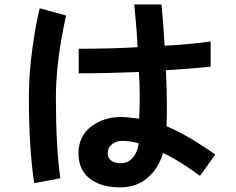

<svg xmlns="http://www.w3.org/2000/svg" viewBox="-20 -804 1040 847"><path d="M107.4 -374Q107.4 -481.4 123.5 -594.7Q139.6 -708 155.3 -767.6L271.5 -735.4Q226.6 -534.2 226.6 -374Q226.6 -153.3 246.1 -17.6L130.9 3.9Q107.4 -150.4 107.4 -374ZM326.2 -127.9Q326.2 -202.1 381.3 -245.1Q436.5 -288.1 517.6 -288.1Q533.2 -288.1 593.8 -280.3Q599.6 -384.8 592.8 -486.3Q441.4 -480.5 327.1 -480.5V-588.9Q464.8 -588.9 586.9 -595.7Q584 -668 572.3 -784.2H692.4Q699.2 -719.7 706.1 -602.5Q792 -605.5 909.2 -621.1V-509.8Q835.9 -502 711.9 -494.1Q718.8 -340.8 714.8 -247.1Q808.6 -208 929.7 -122.1L862.3 -28.3Q857.4 -31.2 828.6 -51.8Q799.8 -72.3 785.2 -81.5Q770.5 -90.8 745.1 -105.5Q719.7 -120.1 699.2 -128.9Q679.7 -61.5 630.9 -19.5Q582 22.5 509.8 22.5Q424.8 22.5 375.5 -16.6Q326.2 -55.7 326.2 -127.9ZM455.1 -128.9Q455.1 -106.4 471.2 -95.2Q487.3 -84 512.7 -84Q546.9 -84 567.9 -110.8Q588.9 -137.7 591.8 -171.9Q552.7 -182.6 521.5 -182.6Q492.2 -182.6 473.6 -167.5Q455.1 -152.3 455.1 -128.9Z"/></svg>

Font: Gothic A1
Style: Bold
Weight: 700
Version: Version 2.50